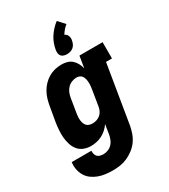

<svg xmlns="http://www.w3.org/2000/svg" viewBox="-239 -904 1078 1227"><g transform="rotate(-30 300.0 -290.5)"><path d="M221 213Q194 213 167 209.5Q140 206 116 197Q92 188 71.5 173Q51 158 38 136Q25 114 20 87.5Q15 61 19 35H164Q163 47 166 59Q169 71 177 79Q185 87 197 90Q209 93 221 93Q238 93 255.5 86Q273 79 285.5 65.5Q298 52 304.5 35Q311 18 314 1L325 -69Q313 -51 296.5 -36Q280 -21 260.5 -11Q241 -1 220 3.5Q199 8 178 8Q151 8 126.5 -1.5Q102 -11 86 -30.5Q70 -50 62 -75Q54 -100 51.5 -126.5Q49 -153 51 -180.5Q53 -208 57 -235L76 -345Q80 -369 87 -393Q94 -417 106.5 -439.5Q119 -462 137 -481Q155 -500 177 -513Q199 -526 223.5 -532Q248 -538 273 -538Q294 -538 314 -532.5Q334 -527 349 -513.5Q364 -500 373.5 -482Q383 -464 388 -444L402 -530H573V-410H529L458 20Q453 47 443.5 73.5Q434 100 417.5 123Q401 146 377.5 164Q354 182 328 193.5Q302 205 275 209Q248 213 221 213ZM259 -112Q274 -112 289.5 -117Q305 -122 317 -132.5Q329 -143 336 -158Q343 -173 345 -188L363 -298Q365 -311 366.5 -324Q368 -337 367.5 -349.5Q367 -362 364.5 -374.5Q362 -387 356 -397Q350 -407 339 -412.5Q328 -418 315 -418Q297 -418 279.5 -411Q262 -404 249 -390.5Q236 -377 229 -360Q222 -343 219 -326L201 -216Q199 -204 198.5 -191.5Q198 -179 199.5 -167.5Q201 -156 205 -145.5Q209 -135 216.5 -127Q224 -119 235.5 -115.5Q247 -112 259 -112ZM339 -577Q327 -577 315.5 -580.5Q304 -584 297 -592.5Q290 -601 288.5 -613Q287 -625 289 -637Q293 -660 301 -682Q309 -704 322 -724Q335 -744 351.5 -762Q368 -780 387 -794L431 -746Q417 -735 405.5 -721.5Q394 -708 385 -693Q393 -690 398.5 -684Q404 -678 407 -670.5Q410 -663 410.5 -654.5Q411 -646 409 -637Q407 -625 401.5 -613Q396 -601 386 -592.5Q376 -584 363.5 -580.5Q351 -577 339 -577Z"/></g></svg>

Font: Iosevka Curly Slab HvEx
Style: Italic
Weight: 900
Width: 7
Italic angle: -9°
Monospace: yes
Designer: Belleve Invis
Foundry: Belleve Invis
Version: Version 11.1.0; ttfautohint (v1.8.3)